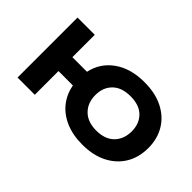

<svg xmlns="http://www.w3.org/2000/svg" viewBox="-66 -818 1134 1134"><g transform="rotate(45 501.5 -250.5)"><path d="M646 10Q567 10 506.5 -16Q446 -42 409 -88.5Q372 -135 360 -198H240V0H96V-501H240V-314H362Q381 -404 456 -457.5Q531 -511 646 -511Q737 -511 802 -478Q867 -445 902 -386.5Q937 -328 937 -252Q937 -174 902 -115.5Q867 -57 802 -23.5Q737 10 646 10ZM646 -107Q719 -107 758.5 -147Q798 -187 798 -252Q798 -316 759 -355Q720 -394 646 -394Q573 -394 533.5 -355Q494 -316 494 -252Q494 -187 534 -147Q574 -107 646 -107Z"/></g></svg>

Font: Nunito Sans 7pt SemiExpanded
Style: Bold
Weight: 700
Width: 6
Designer: Vernon Adams
Foundry: Vernon Adams
Version: Version 3.101;gftools[0.9.27]